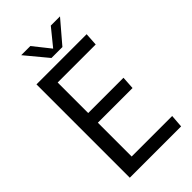

<svg xmlns="http://www.w3.org/2000/svg" viewBox="-271 -980 1059 1059"><g transform="rotate(-45 258.5 -450.5)"><path d="M71.6 -728H463L458.3 -652.6H161.6V-414.5H436.8L432.1 -339.1H161.6V-75.4H477.6L471.9 0H71.6ZM233.1 -772.4 126 -901.4H197.4L276.2 -802.3L356.8 -901.4H428.6L318.4 -772.4Z"/></g></svg>

Font: Murecho Thin
Style: Regular
Weight: 100
Designer: Neil Summerour
Foundry: Positype
Version: Version 1.010